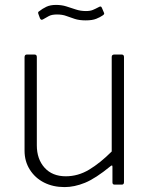

<svg xmlns="http://www.w3.org/2000/svg" viewBox="-20 -752 613 782"><path d="M248 -34Q298 -34 343 -61Q388 -88 435 -135V-520Q435 -530 446 -530H475Q485 -530 485 -520V-10Q485 0 476 0H447Q438 0 438 -9V-72Q438 -77 436.5 -78Q435 -79 430 -75Q369 -25 326 -7.5Q283 10 243 10Q196 10 159.5 -8.5Q123 -27 101.5 -61Q80 -95 80 -138V-519Q80 -530 90 -530H120Q130 -530 130 -520V-160Q130 -104 161.5 -69Q193 -34 248 -34ZM398 -689Q388 -682 372 -675.5Q356 -669 329 -669Q303 -669 284.5 -675Q266 -681 250 -687Q234 -693 212 -693Q190 -693 178 -686Q166 -679 155 -673Q151 -671 148.5 -671.5Q146 -672 143 -677L136 -696Q135 -700 135.5 -702Q136 -704 138 -705Q153 -717 169 -724.5Q185 -732 208 -732Q231 -732 250 -726Q269 -720 288.5 -713.5Q308 -707 330 -707Q347 -707 358 -711.5Q369 -716 382 -723Q387 -726 390 -725.5Q393 -725 395 -720L404 -699Q406 -694 398 -689Z"/></svg>

Font: Libre Franklin Thin ExtraLight
Style: Regular
Weight: 250
Version: Version 3.000